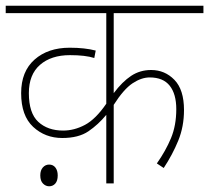

<svg xmlns="http://www.w3.org/2000/svg" viewBox="-20 -642 732 672"><path d="M692 -596H378V-316Q408 -356 439 -376.5Q470 -397 509 -397Q557 -397 590.5 -362.5Q624 -328 624 -257Q624 -199 604 -150Q584 -101 553 -54L529 -70Q560 -114 578.5 -158.5Q597 -203 597 -260Q597 -313 574 -342Q551 -371 504 -371Q475 -371 444 -350.5Q413 -330 378 -275V0H352V-240Q324 -206 289.5 -182.5Q255 -159 198 -159Q138 -159 96 -198Q54 -237 54 -316Q54 -392 101 -433.5Q148 -475 224 -475Q277 -475 315 -465L310 -439Q279 -449 225 -449Q159 -449 120 -415Q81 -381 81 -316Q81 -246 114 -215.5Q147 -185 201 -185Q240 -185 277.5 -205Q315 -225 352 -279V-596H0V-622H692ZM121 -28Q121 -46 130 -56Q139 -66 152 -66Q166 -66 174 -55.5Q182 -45 182 -28Q182 -9 173.5 0.5Q165 10 152 10Q140 10 130.5 0.5Q121 -9 121 -28Z"/></svg>

Font: Noto Sans Thin
Style: Italic
Weight: 100
Italic angle: -12°
Designer: Monotype Design Team
Foundry: Monotype Imaging Inc.
Version: Version 2.013; ttfautohint (v1.8.4.7-5d5b)